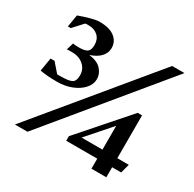

<svg xmlns="http://www.w3.org/2000/svg" viewBox="-154 -866 1038 1029"><g transform="rotate(30 364.5 -352.0)"><path d="M142 -311.1Q111.7 -311.1 84.9 -313.1Q58.1 -315.1 36.3 -319.1L50 -401.7H74.7L123.1 -345.9H135.6Q175.7 -345.9 196.4 -350.5Q217 -355.1 224.5 -367.2Q232 -379.4 232 -402.1Q232 -440.4 204.1 -464.6Q176.3 -488.9 132.9 -488.9Q125.6 -488.9 118 -488.9Q110.4 -488.9 101.1 -487.9L114.1 -532Q120.1 -530.4 131.9 -529.7Q143.6 -529 150.6 -529Q190.1 -529 204.1 -540.5Q218 -552 218 -582.1Q218 -617.4 195.9 -637.7Q173.9 -658 138.9 -658Q131.8 -658 126.5 -658.1Q121.2 -658.2 117 -656.9L62.1 -597.1H44.3L56.9 -672.4Q94.1 -686.1 127.6 -695Q161.1 -703.9 178.9 -703.9Q241.9 -703.9 273.7 -678.8Q305.6 -653.7 305.6 -613.9Q305.6 -582.9 283.6 -559.2Q261.6 -535.5 220.2 -522.1Q272.7 -515.6 296.7 -488.9Q320.6 -462.2 320.6 -430.6Q320.6 -397.7 296.4 -370.7Q272.2 -343.6 231.8 -327.4Q191.4 -311.1 142 -311.1ZM61.3 0 634.4 -693H710.5L139 0ZM535 0V-62.1H343V-90.4L600 -383.1H627V-118H698L683 -62.1H627V0ZM405.7 -118H535V-265.3Z"/></g></svg>

Font: Ancizar Serif Light
Style: Regular
Weight: 300
Designer: Cesar Puertas, Viviana Monsalve, Julian Moncada, Julian Prieto, Jose Castro, Felipe Aragon, Mariel Hernandez, Sara Alarc
Version: Version 8.100